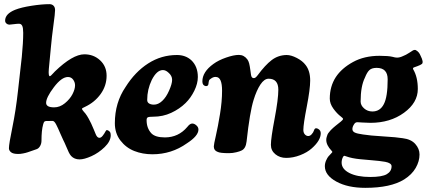

<svg xmlns="http://www.w3.org/2000/svg" viewBox="-20 -737 2080 933"><path d="M67.4 -295.4 85.9 -460.4Q92.8 -530.3 92.8 -577.1Q92.8 -601.6 87.9 -611.6Q83 -621.6 72.3 -621.6Q62.5 -621.6 45.9 -619.4Q29.3 -617.2 25.4 -617.2Q17.6 -617.2 11.2 -622.8Q4.9 -628.4 4.9 -636.7Q4.9 -669.9 53.7 -689.5Q83 -701.2 133.3 -709Q183.6 -716.8 220.2 -716.8Q232.9 -716.8 240.2 -709.2Q247.6 -701.7 247.6 -688Q247.6 -671.9 239.7 -615Q231.9 -558.1 227.1 -504.9L217.3 -401.9Q214.4 -366.7 222.2 -366.7Q224.1 -366.7 228.3 -370.4Q232.4 -374 238.5 -380.9Q244.6 -387.7 246.6 -389.6Q333 -473.1 390.1 -473.1Q435.1 -473.1 466.6 -443.8Q498 -414.6 498 -369.1Q498 -320.3 469 -280Q439.9 -239.7 393.1 -217.8Q378.4 -211.4 378.4 -208.5Q378.4 -206.1 380.9 -202.4Q383.3 -198.7 388.2 -193.1Q393.1 -187.5 394.5 -186Q402.8 -175.3 410.9 -160.4Q418.9 -145.5 423.1 -136.7Q427.2 -127.9 435.5 -108.2Q443.8 -88.4 445.3 -84.5Q451.7 -68.8 461.4 -67.4Q470.2 -66.4 478.5 -76.7Q486.8 -86.9 493.7 -100.1Q496.6 -105.5 500.5 -105Q509.8 -102.1 513.9 -96.4Q518.1 -90.8 518.1 -80.1Q518.1 -50.8 488.5 -22.2Q459 6.3 424.1 22Q389.2 37.6 366.7 37.6Q341.3 37.6 325.7 21Q319.3 13.7 314.2 3.2Q309.1 -7.3 301.5 -25.6Q293.9 -43.9 286.6 -58.1Q280.8 -70.3 273.7 -86.7Q266.6 -103 262.5 -112.3Q258.3 -121.6 253.4 -131.1Q248.5 -140.6 244.4 -144.8Q240.2 -148.9 236.3 -149.4Q210.9 -149.4 203.6 -148.9Q197.3 -148.4 194.6 -144.8Q191.9 -141.1 189.5 -131.8Q181.6 -103.5 181.6 -53.7Q181.6 -39.1 174.8 -27.3Q168 -15.6 158.2 -12.2Q153.8 -10.7 138.7 -5.4Q123.5 0 114.7 2.9Q106 5.9 92.8 8.5Q79.6 11.2 68.8 11.2Q43.9 11.2 33.7 2.9Q23.4 -5.4 23.4 -16.6Q23.4 -37.1 40.3 -119.1Q57.1 -201.2 67.4 -295.4ZM204.1 -237.3Q204.1 -215.3 243.2 -215.3Q271 -215.3 295.4 -235.4Q319.8 -255.4 332.3 -279.5Q344.7 -303.7 344.7 -322.3Q344.7 -337.4 335.4 -350.1Q326.2 -362.8 310.1 -362.8Q279.3 -362.8 241.7 -313Q204.1 -263.2 204.1 -237.3Z M839.8 -469.7Q881.8 -469.7 909.7 -444.3Q941.4 -414.1 941.4 -362.8Q941.4 -331.1 924.3 -296.1Q907.2 -261.2 881.8 -236.3Q852.5 -207.5 812 -188.7Q771.5 -169.9 724.6 -169.9Q704.6 -169.9 698.5 -167Q692.4 -164.1 692.4 -153.3Q692.4 -114.3 715.3 -89.4Q734.4 -69.3 781.2 -69.3Q847.2 -69.3 890.1 -120.1Q902.8 -136.7 914.1 -136.7Q924.3 -136.7 934.1 -127.9Q944.3 -119.1 944.3 -107.4Q944.3 -76.7 888.2 -40.5Q813.5 12.7 720.7 12.7Q672.9 12.7 632.6 -3.2Q592.3 -19 565.2 -54.2Q538.1 -89.4 538.1 -138.2Q538.1 -238.3 590.3 -314.5Q636.2 -387.7 700 -428.7Q763.7 -469.7 839.8 -469.7ZM702.1 -235.8Q711.4 -228.5 728 -228.5Q749 -228.5 768.3 -246.6Q787.6 -264.6 801.3 -295.9Q816.4 -329.6 816.4 -349.1Q816.4 -369.1 798.3 -384.3Q785.2 -396.5 771.5 -396.5Q741.7 -396.5 717.3 -348.1Q695.3 -302.2 695.3 -251.5Q695.3 -241.2 702.1 -235.8Z M1373 -469.7Q1394.5 -469.7 1422.4 -455.3Q1450.2 -440.9 1464.8 -421.4Q1487.3 -393.1 1487.3 -345.7Q1487.3 -304.2 1470.7 -218.8Q1454.1 -133.3 1454.1 -106Q1454.1 -93.3 1460.2 -85.4Q1466.3 -77.6 1475.1 -76.2Q1485.4 -74.7 1494.1 -84Q1502.9 -93.3 1506.3 -104.5Q1509.8 -115.7 1519.5 -113.3Q1522.5 -112.8 1527.3 -109.9Q1538.6 -103 1538.6 -89.4Q1538.6 -54.7 1495.1 -16.1Q1472.7 3.9 1438.5 17.1Q1404.3 30.3 1370.6 30.3Q1339.8 30.3 1318.1 12.5Q1296.4 -5.4 1296.4 -33.2Q1296.4 -65.4 1314.5 -160.6Q1332.5 -255.9 1332.5 -300.8Q1332.5 -354.5 1285.2 -354.5Q1264.2 -354.5 1245.4 -326.2Q1226.6 -297.9 1212.4 -251.5Q1193.8 -192.4 1178.2 -49.3Q1174.3 -14.6 1153.3 -5.4Q1146 -1.5 1128.2 2.9Q1110.4 7.3 1092.8 7.3Q1049.3 7.3 1037.6 1Q1019 -5.4 1019 -25.4Q1019 -34.7 1029.1 -78.1Q1039.1 -121.6 1049.1 -182.9Q1059.1 -244.1 1059.1 -296.4Q1059.1 -360.8 1031.2 -362.8Q1021.5 -364.7 1009.8 -358.2Q998 -351.6 995.6 -345.2Q993.7 -338.4 992.7 -327.6Q990.2 -316.9 978.5 -318.8Q963.4 -322.3 963.4 -341.3Q963.4 -387.7 1017.1 -426.3Q1041.5 -444.3 1078.9 -457.3Q1116.2 -470.2 1140.6 -470.2Q1166 -470.2 1182.1 -448.2Q1187.5 -440.9 1190.7 -429Q1193.8 -417 1196.5 -396.7Q1199.2 -376.5 1199.7 -373.5Q1202.1 -357.4 1212.9 -357.4Q1215.3 -357.4 1217.8 -358.2Q1220.2 -358.9 1222.4 -360.8Q1224.6 -362.8 1225.8 -364Q1227.1 -365.2 1229.2 -367.9Q1231.4 -370.6 1231.9 -371.1Q1268.6 -420.9 1300.3 -445.1Q1332 -469.2 1373 -469.7Z M1582.5 -257.8Q1582.5 -316.9 1611.8 -362.3Q1640.1 -405.3 1695.1 -435.5Q1750 -465.8 1824.2 -465.8Q1867.2 -465.8 1887.2 -460.9Q1900.4 -457 1909.2 -457Q1922.4 -457 1937 -463.9Q1952.6 -469.7 1969.5 -481Q1986.3 -492.2 1987.8 -492.7Q1995.6 -496.1 2001 -493.2Q2016.6 -484.9 2023.9 -465.8Q2039.6 -435.1 2030.3 -426.3Q2023.4 -420.9 2007.8 -415.3Q1992.2 -409.7 1990.7 -409.2Q1987.8 -407.7 1987.1 -404.8Q1986.3 -401.9 1987.8 -400.4Q2010.3 -362.3 2010.3 -304.7Q2010.3 -237.8 1943.1 -189Q1876 -140.1 1779.8 -140.1Q1765.1 -140.1 1741.9 -141.6Q1718.8 -143.1 1716.8 -143.1Q1707 -143.1 1701.7 -134.8Q1692.4 -121.6 1692.4 -109.9Q1692.4 -98.6 1703.9 -93Q1715.3 -87.4 1744.1 -83.5Q1776.4 -78.1 1842.3 -74.2Q1908.2 -70.3 1937 -65.4Q1977.5 -60.5 1998 -37.4Q2018.6 -14.2 2018.6 13.7Q2018.6 46.9 2000 79.1Q1981.4 111.3 1944.3 134.8Q1878.4 175.8 1754.9 175.8Q1669.9 175.8 1614.3 145.3Q1558.6 114.7 1558.6 70.8Q1558.6 56.2 1564.9 42.2Q1571.3 28.3 1575.7 23.4Q1580.1 18.6 1592.3 5.4Q1595.2 2.4 1595.2 1L1591.3 -4.4Q1565.4 -31.7 1565.4 -57.1Q1565.4 -64 1567.4 -70.8Q1569.3 -77.6 1571.3 -82.8Q1573.2 -87.9 1578.9 -94.5Q1584.5 -101.1 1587.4 -104.7Q1590.3 -108.4 1598.9 -115.7Q1607.4 -123 1610.4 -125.5Q1613.3 -127.9 1623.8 -136.2Q1634.3 -144.5 1636.7 -146.5Q1647 -154.8 1647 -159.2Q1647 -162.6 1636.7 -170.4Q1617.2 -185.1 1599.9 -209.2Q1582.5 -233.4 1582.5 -257.8ZM1789.6 -195.3Q1827.1 -195.3 1845.2 -231Q1863.8 -266.1 1863.8 -351.6Q1863.8 -407.2 1810.1 -407.2Q1787.1 -407.2 1775.4 -396.7Q1763.7 -386.2 1753.4 -359.9Q1732.4 -317.9 1732.4 -243.7Q1732.4 -225.1 1749.3 -210.2Q1766.1 -195.3 1789.6 -195.3ZM1640.1 53.2Q1640.1 84.5 1678 103.8Q1715.8 123 1778.8 123Q1836.4 123 1859.6 109.4Q1882.8 95.7 1882.8 70.8Q1882.8 55.2 1851.6 49.3Q1826.7 44.9 1784.4 41.5Q1742.2 38.1 1729.5 36.6Q1689.5 32.7 1662.6 22.9Q1655.3 20 1653.8 20Q1649.9 20 1647 25.4Q1640.1 38.1 1640.1 53.2Z"/></svg>

Font: Cooper*
Style: Bold Italic
Weight: 700
Italic angle: -7°
Designer: Owen Earl
Foundry: indestructible type*
Version: Version 0.001